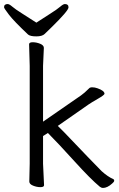

<svg xmlns="http://www.w3.org/2000/svg" viewBox="-25 -916 587 950"><path d="M155 -804Q190 -827 224 -848.5Q258 -870 273 -883Q288 -896 296 -896Q314 -896 314 -879.5Q314 -863 228 -779Q208 -760 196 -748Q184 -736 154.5 -736Q125 -736 114 -745Q44 -811 19.5 -843Q-5 -875 -5 -880Q-5 -896 13 -896Q21 -896 36 -883Q51 -870 85.5 -848.5Q120 -827 155 -804ZM120 -18 122 -106V-590L119 -697Q119 -707 137 -707Q155 -707 173.5 -699.5Q192 -692 192 -679L188 -590V-314L376 -444Q392 -455 416 -479Q420 -484 432 -484Q444 -484 458 -479Q492 -467 492 -452Q492 -446 459 -427Q426 -408 413 -399L261 -293Q290 -265 328.5 -224Q367 -183 407 -142Q447 -101 478 -69Q508 -42 535 -30Q540 -28 540 -22Q540 -16 530 -8Q506 14 484 14Q477 14 469 8Q424 -29 342.5 -119Q261 -209 212 -258L188 -243V-106L193 0Q193 10 175 10Q157 10 138.5 2.5Q120 -5 120 -18Z"/></svg>

Font: QiushuiShotai
Style: Regular
Weight: 600
Designer: Fontworks Inc.
Foundry: Fontworks Inc.
Version: Version 1.250